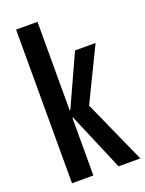

<svg xmlns="http://www.w3.org/2000/svg" viewBox="-164 -966 787 1043"><g transform="rotate(-20 230.0 -444.0)"><path d="M65.4 0V-888.2H189V-377H192.9L327.6 -672.4H446.3L296.9 -364.7L460.4 0H334.5L192.9 -333.5H189V0Z"/></g></svg>

Font: FjallaOne
Style: Regular
Weight: 400
Designer: Irina Smirnova
Foundry: Irina Smirnova
Version: Version 1.001